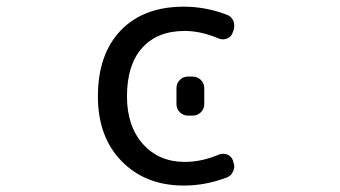

<svg xmlns="http://www.w3.org/2000/svg" viewBox="-20 -578 1040 587"><path d="M691.4 -478.5Q687.5 -465.8 674.8 -460.4Q662.1 -455.1 649.4 -460Q594.7 -483.4 544.9 -483.4Q460.9 -483.4 414.6 -431.6Q368.2 -379.9 368.2 -283.2Q368.2 -192.4 417 -137.7Q465.8 -83 544.9 -83Q596.7 -83 649.4 -105.5Q662.1 -110.4 674.8 -105.5Q687.5 -100.6 692.4 -86.9L693.4 -82Q696.3 -75.2 696.3 -69.3Q696.3 -61.5 692.4 -53.7Q686.5 -40 672.9 -35.2Q608.4 -10.7 542 -10.7Q424.8 -10.7 352.1 -85Q279.3 -159.2 279.3 -283.2Q279.3 -412.1 349.1 -484.9Q418.9 -557.6 542 -557.6Q608.4 -557.6 672.9 -533.2Q686.5 -528.3 693.4 -514.6Q696.3 -506.8 696.3 -499Q696.3 -493.2 694.3 -486.3ZM553.7 -224.6Q540 -224.6 529.8 -234.9Q519.5 -245.1 519.5 -259.8V-308.6Q519.5 -323.2 529.8 -333.5Q540 -343.8 553.7 -343.8H569.3Q584 -343.8 594.2 -333.5Q604.5 -323.2 604.5 -308.6V-259.8Q604.5 -245.1 594.2 -234.9Q584 -224.6 569.3 -224.6Z"/></svg>

Font: Rounded-L Mgen+ 2m regular
Style: Regular
Weight: 400
Designer: [Source Han Sans]
Ryoko NISHIZUKA  (kana & ideographs); Paul D. Hunt (Latin, Greek & Cyrillic); Wenlong ZHANG  (bopomofo
Version: Version 1.059.20150602